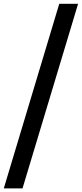

<svg xmlns="http://www.w3.org/2000/svg" viewBox="-64 -788 442 1040"><path d="M-43.5 232.5 257 -767.5H359L58 232.5Z"/></svg>

Font: Newsreader Caption SemiBold
Style: Italic
Weight: 600
Italic angle: -17°
Designer: Hugues Gentile
Foundry: Production Type
Version: Version 1.001